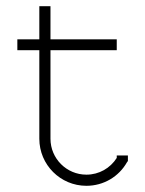

<svg xmlns="http://www.w3.org/2000/svg" viewBox="-20 -591 468 620"><path d="M36 -429H107V-143C107 -59 175 9 259 9C315 9 364 -21 390 -67L393 -71V-89H357V-81C336 -48 300 -27 259 -27C195 -27 143 -79 143 -143V-429H357V-464H143V-571H107V-464H36Z"/></svg>

Font: Rawengulk
Style: Regular
Weight: 400
Version: Version 0.9